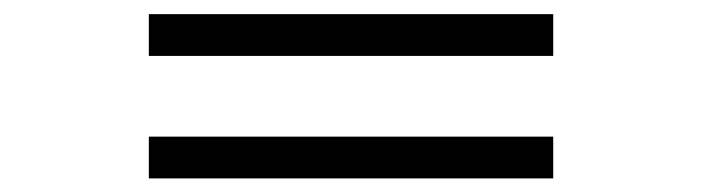

<svg xmlns="http://www.w3.org/2000/svg" viewBox="-20 -426 1002 274"><path d="M769.5 -346.2H192.4V-405.8H769.5ZM769.5 -171.4H192.4V-231H769.5Z"/></svg>

Font: Dai Banna SIL Book
Style: BoldOblique
Weight: 700
Italic angle: -11°
Designer: Victor Gaultney
Foundry: SIL International
Version: Version 2.000